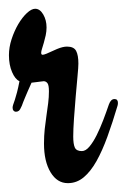

<svg xmlns="http://www.w3.org/2000/svg" viewBox="-32 -410 288 436"><path d="M234.9 -169.9Q223.6 -131.8 211.9 -99.6Q200.2 -67.4 187 -43.9Q173.8 -20.5 158 -7.3Q142.1 5.9 122.1 5.9Q97.7 5.9 82.8 -18.8Q67.9 -43.5 67.9 -84Q67.9 -101.6 69.6 -117.2Q71.3 -132.8 73.5 -147.5Q75.7 -162.1 77.4 -175.8Q79.1 -189.5 79.1 -202.6Q79.1 -216.8 75.7 -221.2Q72.3 -225.6 66.9 -225.6Q65.9 -225.6 64.9 -225.3Q64 -225.1 61.3 -224.9Q58.6 -224.6 53.5 -223.9Q48.3 -223.1 39.6 -222.2Q34.2 -210.4 30.8 -202.4Q27.3 -194.3 24.9 -188.5Q22.5 -182.6 20.8 -178.5Q19 -174.3 17.6 -169.9Q13.7 -160.6 10.7 -158.4Q7.8 -156.2 3.9 -156.2Q1 -156.2 -1.2 -158.7Q-3.4 -161.1 -3.4 -165.5Q-3.4 -168.5 -2 -172.6Q-0.5 -176.8 1.7 -183.3Q3.9 -189.9 6.6 -200.2Q9.3 -210.4 12.2 -225.6Q2.4 -230 -4.6 -246.3Q-11.7 -262.7 -11.7 -284.7Q-11.7 -302.7 -5.6 -321.3Q0.5 -339.8 9.5 -355.2Q18.6 -370.6 29.1 -380.4Q39.6 -390.1 47.9 -390.1Q58.6 -390.1 66.2 -377.2Q73.7 -364.3 73.7 -347.7Q73.7 -338.9 71.8 -329.8Q69.8 -320.8 67.6 -313.2Q65.4 -305.7 63.5 -299.6Q61.5 -293.5 61.5 -290Q61.5 -285.6 64.9 -285.6Q67.4 -285.6 73.7 -288.1L97.7 -298.8Q110.8 -304.2 120.1 -304.2Q135.7 -304.2 140.9 -294.4Q146 -284.7 146 -265.6Q146 -257.3 144 -236.6Q142.1 -215.8 139.9 -190.7Q137.7 -165.5 136 -140.6Q134.3 -115.7 134.3 -100.1Q134.3 -83 137.9 -75Q141.6 -66.9 153.8 -66.9Q162.6 -66.9 171.1 -77.1Q179.7 -87.4 187.5 -103Q195.3 -118.7 202.4 -137.2Q209.5 -155.8 215.3 -172.9Q219.7 -185.1 228 -185.1Q235.8 -185.1 235.8 -176.3Q235.8 -174.8 235.6 -173.3Q235.4 -171.9 234.9 -169.9Z"/></svg>

Font: Engagement
Style: Regular
Weight: 400
Designer: Astigmatic (AOETI)
Foundry: Astigmatic (AOETI)
Version: Version 1.000